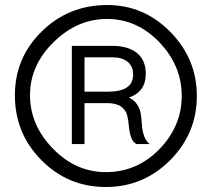

<svg xmlns="http://www.w3.org/2000/svg" viewBox="-20 -728 840 762"><path d="M315.4 -500.5V-364.3H410.2Q508.3 -364.3 508.3 -432.1Q508.3 -465.3 486.3 -482.9Q464.4 -500.5 426.3 -500.5ZM315.4 -545.9H426.3Q487.8 -545.9 523.2 -517.8Q558.6 -489.7 558.6 -435.1Q558.6 -363.8 491.7 -340.8Q513.7 -330.6 525.1 -312Q536.6 -293.5 539.3 -272.2Q542 -251 543.5 -229.7Q544.9 -208.5 552 -188.2Q559.1 -168 574.2 -156.2H521.5Q505.9 -165 499.5 -185.3Q493.2 -205.6 491.5 -227.5Q489.7 -249.5 484.6 -270.5Q479.5 -291.5 460.2 -305.2Q440.9 -318.8 405.3 -318.8H315.4V-156.2H265.1V-545.9ZM405.8 -708Q550.8 -708 655.8 -601.6Q761.2 -494.6 761.2 -347.2Q761.2 -198.2 654.8 -91.8Q548.8 14.2 399.9 14.2Q250 14.2 144.5 -92.3Q39.1 -198.2 39.1 -350.1Q39.1 -499 146 -603.5Q252.4 -708 405.8 -708ZM192.4 -560.5Q99.1 -468.8 99.1 -350.1Q99.1 -231.9 189.5 -138.7Q280.3 -44.9 399.9 -44.9Q523.4 -44.9 612.3 -135.7Q701.2 -227.1 701.2 -347.2Q701.2 -467.8 612.3 -560.5Q523.4 -652.8 404.8 -652.8Q286.1 -652.8 192.4 -560.5Z"/></svg>

Font: Miedinger*
Style: Book
Weight: 400
Version: Version 001.000